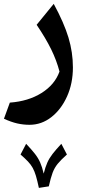

<svg xmlns="http://www.w3.org/2000/svg" viewBox="-20 -354 443 972"><path d="M227.1 589.4 176.8 597.2Q168.9 560.1 161.9 536.4Q154.8 512.7 145.5 495.8Q136.2 479 121.6 463.6Q106.9 448.2 84 428.2L112.3 374Q140.1 403.3 156.7 424.6Q173.3 445.8 183.3 468.5Q193.4 491.2 201.2 524.9Q209.5 491.7 219.5 469.2Q229.5 446.8 246.1 425.3Q262.7 403.8 290.5 374L318.8 428.2Q288.6 455.1 272.2 475.1Q255.9 495.1 246.3 520.5Q236.8 545.9 227.1 589.4ZM349.1 -12.7Q349.1 67.9 319.6 133.8Q290 199.7 240.2 238.8Q190.4 277.8 129.4 277.8Q97.7 277.8 66.9 270.8Q36.1 263.7 0 247.1L29.8 165.5Q123.5 158.7 190.4 116.7Q257.3 74.7 281.2 8.3Q266.6 -47.9 239.3 -103.8Q211.9 -159.7 165.5 -228.5L252 -334.5Q304.2 -238.3 326.7 -163.6Q349.1 -88.9 349.1 -12.7Z"/></svg>

Font: Pinar DS1 SemiBold
Style: Regular
Weight: 600
Designer: Amin Abedi
Version: Version 3.000